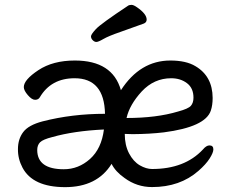

<svg xmlns="http://www.w3.org/2000/svg" viewBox="-20 -739 940 783"><path d="M351.1 -590.8Q351.1 -598.6 371.1 -620.4Q391.1 -642.1 503.9 -716.8Q507.8 -718.8 516.1 -719.2Q524.9 -719.2 539.1 -709Q578.1 -682.1 578.1 -659.2Q578.1 -647.9 566.9 -643.1Q518.1 -625 470 -608.4Q421.9 -591.8 401.4 -579.8Q380.9 -567.9 373 -567.9Q365.2 -567.9 358.2 -575Q351.1 -582 351.1 -590.8ZM240.2 -48.8Q300.3 -48.8 347.2 -90.8Q394 -132.8 403.8 -210.9Q281.7 -205.1 193.8 -180.2Q154.8 -170.4 143.3 -158.7Q131.8 -147 131.8 -127Q132.3 -48.8 240.2 -48.8ZM600.1 23.9Q538.1 23.9 487.8 -13.2Q450.7 -39.1 435.1 -70.8Q376 24.4 244.9 24.2Q113.8 23.9 71.8 -55.2Q52.7 -91.3 53.2 -130.9Q53.2 -171.9 74.7 -200.4Q96.2 -229 153.8 -244.1Q273.9 -274.9 408.2 -274.9Q405.3 -419.9 284.2 -419.9Q188 -419.9 142.1 -341.8Q136.2 -332 123 -332Q109.9 -332 93.5 -351.1Q77.1 -370.1 77.1 -383.8Q77.1 -413.6 136.5 -452.9Q195.8 -492.2 285.2 -492.2Q439 -492.2 473.1 -371.1Q551.3 -492.2 674.8 -492.2Q738.8 -492.2 776.9 -469.2Q846.7 -428.2 847.2 -339.8Q847.2 -310.1 839.8 -288.1Q817.9 -221.2 647.9 -199.2Q590.8 -192.4 521 -191.9L488.8 -192.9Q488.8 -147 506.3 -113.5Q523.9 -80.1 550 -64.9Q576.2 -49.8 600.1 -49.8Q732.9 -49.8 807.1 -128.9Q821.3 -146 834 -146Q850.1 -146 850.1 -129.9Q850.1 -116.7 835 -92.8Q819.8 -68.8 789.1 -42Q713.9 23.9 600.1 23.9ZM496.1 -257.8Q618.2 -257.8 706.1 -284.2Q748 -295.4 758.5 -307.6Q769 -319.8 769 -340.8Q769 -379.9 742.4 -399.9Q715.8 -419.9 678.2 -419.9Q608.4 -419.9 558.1 -366.2Q508.3 -312 496.1 -257.8Z"/></svg>

Font: LXGW WenKai Screen R
Style: Regular
Weight: 400
Designer: Fontworks Inc.
Version: Version 1.235;May 31, 2022